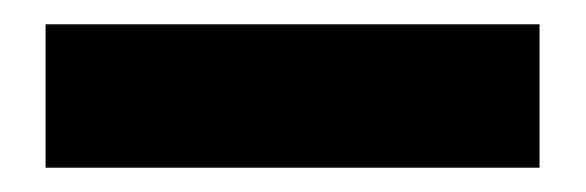

<svg xmlns="http://www.w3.org/2000/svg" viewBox="-20 0 482 158"><path d="M17.5 138V20H424V138Z"/></svg>

Font: Anek Odia Medium
Style: Bold
Weight: 700
Version: Version 1.003